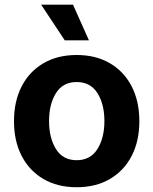

<svg xmlns="http://www.w3.org/2000/svg" viewBox="-20 -787 653 818"><path d="M306.6 10.7Q224.6 10.7 164.6 -24.7Q104.5 -60.1 72 -123.3Q39.6 -186.5 39.6 -270.5Q39.6 -355 72 -418.5Q104.5 -481.9 164.6 -517.3Q224.6 -552.7 306.6 -552.7Q388.7 -552.7 448.7 -517.3Q508.8 -481.9 541.3 -418.5Q573.7 -355 573.7 -270.5Q573.7 -186.5 541.3 -123.3Q508.8 -60.1 448.7 -24.7Q388.7 10.7 306.6 10.7ZM306.6 -104.5Q365.2 -104.5 395 -151.9Q424.8 -199.2 424.8 -271Q424.8 -343.3 395 -390.4Q365.2 -437.5 306.6 -437.5Q248 -437.5 218.5 -390.4Q189 -343.3 189 -271Q189 -199.2 218.5 -151.9Q248 -104.5 306.6 -104.5ZM255.9 -615.2 155.3 -767.1H291L358.9 -615.2Z"/></svg>

Font: Inter
Style: Bold
Weight: 700
Designer: Rasmus Andersson
Foundry: rsms
Version: Version 4.001;git-9221beed3